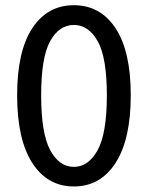

<svg xmlns="http://www.w3.org/2000/svg" viewBox="-20 -689 556 722"><path d="M257.8 12.2Q158.2 12.2 101.3 -76.4Q44.4 -165 44.4 -330.6Q44.4 -496.1 101.3 -582.8Q158.2 -669.4 257.8 -669.4Q357.4 -669.4 414.6 -582.8Q471.7 -496.1 471.7 -330.6Q471.7 -165 414.6 -76.4Q357.4 12.2 257.8 12.2ZM257.8 -61.5Q312.5 -61.5 347.2 -124.5Q381.8 -187.5 381.8 -330.6Q381.8 -473.6 347.2 -534.4Q312.5 -595.2 257.8 -595.2Q202.6 -595.2 168.7 -534.4Q134.8 -473.6 134.8 -330.6Q134.8 -187.5 168.7 -124.5Q202.6 -61.5 257.8 -61.5Z"/></svg>

Font: Akatab Medium
Style: Regular
Weight: 500
Designer: SIL Global
Foundry: SIL Global
Version: Version 4.100